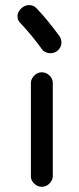

<svg xmlns="http://www.w3.org/2000/svg" viewBox="-20 -717 302 737"><path d="M98.6 -401.4Q100.6 -417 112.8 -428.2Q125 -439.5 140.6 -439.5Q156.2 -439.5 168.9 -428.2Q181.6 -417 182.6 -401.4V-38.1Q180.7 -22.5 168.5 -11.2Q156.2 0 140.6 0Q125 0 112.3 -11.2Q99.6 -22.5 98.6 -38.1ZM60.5 -626Q48.8 -636.7 47.4 -649.9Q45.9 -663.1 52.7 -673.8Q59.6 -684.6 70.3 -691.4Q81.1 -698.2 95.2 -697.3Q109.4 -696.3 120.1 -685.5Q165 -637.7 203.1 -585Q215.8 -571.3 215.8 -553.7Q215.8 -537.1 203.1 -524.4Q190.4 -512.7 173.3 -512.7Q156.2 -512.7 143.6 -524.4Q105.5 -578.1 60.5 -626Z"/></svg>

Font: sage sans
Style: Regular
Weight: 400
Version: Version 001.032